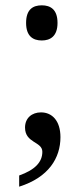

<svg xmlns="http://www.w3.org/2000/svg" viewBox="-20 -547 313 721"><path d="M137 -395C169 -395 196 -411 196 -461C196 -512 169 -527 137 -527C104 -527 78 -512 78 -461C78 -411 104 -395 137 -395ZM134 -125C100 -125 74 -104 74 -68C74 -9 139 -16 139 23C139 62 111 91 52 112V154C163 119 207 46 207 -32C207 -93 176 -125 134 -125Z"/></svg>

Font: Noto Serif Sinhala SemiCondensed
Style: Regular
Weight: 400
Width: 4
Designer: Jelle Bosma - Monotype Design Team
Foundry: Monotype Imaging Inc.
Version: Version 2.007